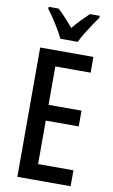

<svg xmlns="http://www.w3.org/2000/svg" viewBox="-102 -992 615 1044"><g transform="rotate(10 206.0 -470.0)"><path d="M366 0H72V-714H366V-627H171V-415H353V-328H171V-88H366ZM172 -780Q157 -812 130.5 -854Q104 -896 79 -929V-940H134Q152 -924 175 -899Q198 -874 220 -848Q244 -878 263.5 -897Q283 -916 307 -940H361V-929Q346 -909 328.5 -882.5Q311 -856 294.5 -829Q278 -802 268 -780Z"/></g></svg>

Font: Noto Sans Gujarati UI ExtraCondensed Medium
Style: Regular
Weight: 500
Width: 2
Designer: Jelle Bosma - Monotype Design Team, Universal Thirst
Foundry: Monotype Imaging Inc.
Version: Version 2.106; ttfautohint (v1.8.4.7-5d5b)